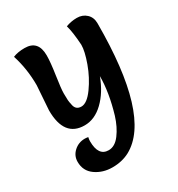

<svg xmlns="http://www.w3.org/2000/svg" viewBox="-179 -621 911 985"><g transform="rotate(-30 276.0 -128.0)"><path d="M63 -166 73 -310Q73 -407 45 -494Q73 -506 114 -506Q194 -506 194 -417Q194 -377 183 -304Q172 -231 172 -203.5Q172 -176 173 -163.5Q174 -151 178 -134Q184 -100 217.5 -100Q251 -100 289.5 -153.5Q328 -207 351.5 -272Q375 -337 375 -375Q370 -454 358 -494Q390 -506 423.5 -506Q457 -506 479.5 -485Q502 -464 502 -429Q502 117 302 226Q257 250 200 250Q143 250 100.5 220Q58 190 58 136Q58 100 85 75.5Q112 51 149 51Q157 51 169 53Q166 66 166 76Q166 164 227 164Q264 164 294 124Q324 84 342 26Q377 -92 377 -188Q347 -107 295.5 -57.5Q244 -8 184 -8Q63 -8 63 -166Z"/></g></svg>

Font: Salsa
Style: Regular
Weight: 400
Designer: John Vargas Beltrn
Foundry: John Vargas Beltran
Version: Version 1.002